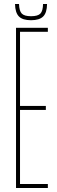

<svg xmlns="http://www.w3.org/2000/svg" viewBox="-20 -939 284 959"><path d="M60 0V-800H219V-780H80V-410H209V-390H80V-20H219V0ZM135 -838Q93 -838 74.5 -856.8Q56 -875.5 55 -919H75Q76 -884.5 88.8 -871.2Q101.5 -858 135 -858Q169 -858 181.8 -871.2Q194.5 -884.5 195 -919H215Q214.5 -875.5 195.8 -856.8Q177 -838 135 -838Z"/></svg>

Font: Big Shoulders Display Thin Thin
Style: Regular
Weight: 250
Version: Version 2.002